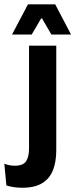

<svg xmlns="http://www.w3.org/2000/svg" viewBox="-70 -706 354 906"><path d="M67 -91V-490.5H195.5V-91ZM34.5 180Q12.5 180 -6.8 176.8Q-26 173.5 -40 169L-49.5 66.5Q-38.5 71 -26 73.5Q-13.5 76 -0.5 76Q39.5 76 53.2 54.8Q67 33.5 67 -4.5V-120H195.5V3.5Q195.5 57.5 180 97Q164.5 136.5 129.2 158.2Q94 180 34.5 180ZM62 -685.5H190.5L264.5 -544.5V-543H172.5L128 -619.5H124.5L79.5 -543H-12.5V-544.5Z"/></svg>

Font: Anek Latin Medium SemiBold
Style: Regular
Weight: 600
Version: Version 1.003